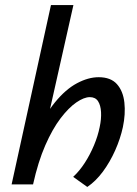

<svg xmlns="http://www.w3.org/2000/svg" viewBox="-20 -731 543 761"><path d="M326 10 270 -30Q295 -53 316 -85.5Q337 -118 352.5 -155Q368 -192 375 -227Q382 -259 380.5 -286.5Q379 -314 368.5 -330Q358 -346 336 -346Q313 -346 282.5 -325Q252 -304 220 -262Q188 -220 159.5 -155Q131 -90 111 0H58Q83 -113 119.5 -193.5Q156 -274 198 -325.5Q240 -377 285 -401Q330 -425 371 -425Q419 -425 443.5 -397.5Q468 -370 473 -324.5Q478 -279 467 -227Q457 -181 436.5 -135Q416 -89 388 -51Q360 -13 326 10ZM26 0 182 -711H271L111 0Z"/></svg>

Font: Ysabeau SemiBold
Style: Italic
Weight: 600
Italic angle: -12°
Designer: Christian Thalmann (Catharsis Fonts)
Version: Version 2.002